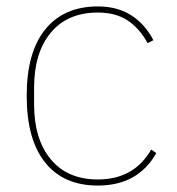

<svg xmlns="http://www.w3.org/2000/svg" viewBox="-20 -564 551 597"><path d="M63 -266Q63 -402 121 -473Q179 -544 284 -544Q345 -544 388 -516.5Q431 -489 457 -439L439 -430Q413 -477 376 -501Q339 -525 284 -525Q190 -525 138 -462.5Q86 -400 86 -291V-240Q86 -131 138 -68.5Q190 -6 284 -6Q397 -6 450 -99L466 -88Q409 13 284 13Q178 13 120.5 -58.5Q63 -130 63 -266Z"/></svg>

Font: IBM Plex Sans JP Thin
Style: Regular
Weight: 100
Designer: Mike Abbink; Paul van der Laan; Pieter van Rosmalen; Wujin Sim; Yejin Wi; Jinhee Kim; Boomi Park; Yona Kim; Kichan Ma
Foundry: Sandoll Inc.
Version: Version 1.001